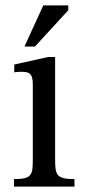

<svg xmlns="http://www.w3.org/2000/svg" viewBox="-20 -694 325 714"><path d="M257 -28C190 -28 185 -43 185 -101V-482H159L33 -454V-425C33 -425 44 -427 58 -427C87 -427 102 -423 102 -380V-101C102 -44 99 -28 32 -28V0H257ZM71 -521H110L234 -656V-674H141Z"/></svg>

Font: STIX Two Math
Style: Regular
Weight: 400
Designer: Ross Mills, John Hudson & Paul Hanslow, Tiro Typeworks Ltd; with portions MicroPress Inc., with additions and correction
Foundry: Tiro Typeworks Ltd
Version: Version 2.02 b142